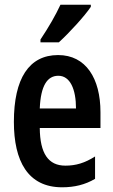

<svg xmlns="http://www.w3.org/2000/svg" viewBox="-20 -786 482 816"><path d="M366 -757V-766H237C216 -721 188 -672 152 -618V-606H230C274 -646 340 -718 366 -757ZM227 -552C103 -552 39 -452 39 -268C39 -102 98 10 244 10C296 10 342 -1 384 -26V-121C340 -93 302 -82 258 -82C185 -82 150 -134 149 -242H407V-309C407 -453 345 -552 227 -552ZM228 -464C278 -464 303 -407 303 -325H149C153 -422 181 -464 228 -464Z"/></svg>

Font: Noto Sans Lao Looped ExtraCondensed SemiBold
Style: Regular
Weight: 600
Width: 2
Designer: Mark Frömberg, Ben Mitchell
Foundry: The Fontpad Ltd
Version: Version 1.002